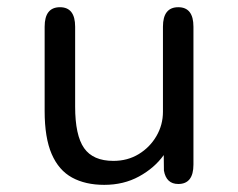

<svg xmlns="http://www.w3.org/2000/svg" viewBox="-20 -501 659 532"><path d="M146.2 -481Q188.2 -481 188.2 -427V-205.7Q188.2 -126 213 -90.6Q237.8 -55.2 294.2 -55.2Q333.5 -55.2 364.4 -74Q395.3 -92.8 413.4 -123.9Q431.5 -155 431.5 -191.3V-427Q431.5 -481 474 -481Q516 -481 516 -427V-45Q516 8.8 474 8.8Q440.7 8.8 434.2 -28.3L433.7 -71.3Q407.8 -35.3 365.3 -12.1Q322.8 11.2 268.8 11.2Q216.7 11.2 179.7 -9Q142.7 -29.2 123.2 -74.2Q103.7 -119.2 103.7 -193.3V-427Q103.7 -481 146.2 -481Z"/></svg>

Font: Sono ExtraLight
Style: Regular
Weight: 200
Designer: Tyler Finck
Foundry: Tyler Finck
Version: Version 2.112